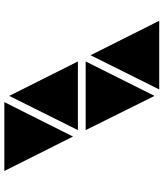

<svg xmlns="http://www.w3.org/2000/svg" viewBox="44 -780 737 864"><g transform="rotate(90 412.0 -348.5)"><path d="M412 -22 257 -331H566ZM440 0 595 -309 750 0ZM229 -388 74 -697H383ZM257 -366 412 -676 566 -366Z"/></g></svg>

Font: Geotalism
Style: Regular
Weight: 400
Designer: GGBotNet
Foundry: GGBotNet
Version: 1.00